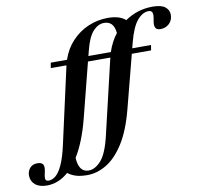

<svg xmlns="http://www.w3.org/2000/svg" viewBox="-286 -850 1237 1188"><g transform="rotate(-10 332.5 -256.0)"><path d="M160.5 -475Q160.5 -477 161 -479H63L68.5 -512H170.5Q193 -579 237.5 -626.2Q282 -673.5 340.5 -698.5Q399 -723.5 464 -723.5Q538 -723.5 574.5 -690Q653 -744 749 -744Q803.5 -744 827.5 -724.5Q851.5 -705 851.5 -676Q851.5 -641 829 -619.8Q806.5 -598.5 773.5 -598.5Q748.5 -598.5 741.5 -614.8Q734.5 -631 741.5 -663.5Q748 -696 742.2 -708.5Q736.5 -721 719.5 -721Q682 -721 648 -681.2Q614 -641.5 589 -545L580.5 -512H698.5L693 -479H572L485.5 -145.5Q451.5 -15 401.2 63.5Q351 142 291.8 177.2Q232.5 212.5 172 212.5Q130 212.5 101.5 204Q73 195.5 49.5 177.5Q17.5 206 -16.5 219.2Q-50.5 232.5 -85 232.5Q-133.5 232.5 -159.5 210.2Q-185.5 188 -185.5 152.5Q-185.5 125.5 -168.8 106Q-152 86.5 -122.5 86.5Q-94.5 86.5 -86 101.2Q-77.5 116 -85.5 149.5Q-93.5 183 -89.8 193.8Q-86 204.5 -70 204.5Q-47.5 204.5 -25.5 186.2Q-3.5 168 17 123.2Q37.5 78.5 55 -1.5ZM313.5 -545 305 -512H446Q466.5 -574 503.5 -622Q499.5 -661.5 482.2 -679.2Q465 -697 435.5 -697Q398.5 -697 366.5 -662.8Q334.5 -628.5 313.5 -545ZM436 -475Q436.5 -477 437 -479H296.5L209.5 -137Q190.5 -63 167.2 -5.2Q144 52.5 117.5 95Q122.5 186 184.5 186Q225 186 263 143.2Q301 100.5 326.5 -10Z"/></g></svg>

Font: Newsreader 72pt SemiBold
Style: Italic
Weight: 600
Italic angle: -17°
Designer: Hugues Gentile
Foundry: Production Type
Version: Version 1.003; ttfautohint (v1.8.3)